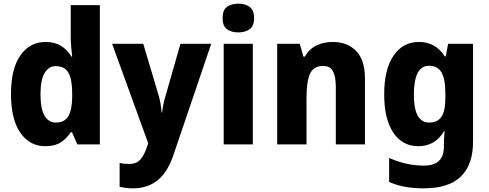

<svg xmlns="http://www.w3.org/2000/svg" viewBox="-20 -788 2668 1048"><path d="M227 10Q142 10 91 -63.5Q40 -137 40 -275Q40 -413 91.5 -486Q143 -559 229 -559Q279 -559 313.5 -537.5Q348 -516 370 -479H374Q371 -503 368.5 -532.5Q366 -562 366 -590V-760H525V0H402L373 -66H366Q343 -31 311 -10.5Q279 10 227 10ZM284 -119Q332 -119 352.5 -153Q373 -187 374 -258V-280Q374 -353 354 -390Q334 -427 283 -427Q245 -427 223 -388.5Q201 -350 201 -274Q201 -195 223 -157Q245 -119 284 -119Z M592 -549H762L848 -260Q859 -220 862 -174H865Q869 -216 882 -259L965 -549H1133L928 54Q896 151 841 195.5Q786 240 706 240Q683 240 665 237.5Q647 235 633 232V101Q643 104 656.5 105.5Q670 107 685 107Q725 107 746.5 82.5Q768 58 783 12L789 -6Z M1281 -768Q1319 -768 1343 -750Q1367 -732 1367 -689Q1367 -646 1342.5 -628.5Q1318 -611 1281 -611Q1243 -611 1219 -628.5Q1195 -646 1195 -689Q1195 -733 1218.5 -750.5Q1242 -768 1281 -768ZM1360 -549V0H1201V-549Z M1796 -559Q1876 -559 1924 -510Q1972 -461 1972 -359V0H1813V-313Q1813 -370 1797.5 -399Q1782 -428 1744 -428Q1691 -428 1672 -385Q1653 -342 1653 -253V0H1493V-549H1616L1636 -479H1644Q1667 -520 1706.5 -539.5Q1746 -559 1796 -559Z M2267 -559Q2358 -559 2408 -480H2413L2426 -549H2562V-14Q2562 110 2496 175Q2430 240 2293 240Q2238 240 2192.5 232Q2147 224 2104 205V74Q2198 116 2294 116Q2348 116 2375.5 90.5Q2403 65 2403 9V0Q2403 -16 2404 -35Q2405 -54 2407 -71H2403Q2355 10 2263 10Q2176 10 2126.5 -64.5Q2077 -139 2077 -273Q2077 -409 2128 -484Q2179 -559 2267 -559ZM2321 -429Q2239 -429 2239 -270Q2239 -119 2323 -119Q2368 -119 2389.5 -150.5Q2411 -182 2411 -254V-277Q2411 -356 2390 -392.5Q2369 -429 2321 -429Z"/></svg>

Font: Noto Sans Tamil SemiCondensed ExtraBold
Style: Regular
Weight: 800
Width: 4
Designer: Jelle Bosma - Monotype Design Team
Foundry: Monotype Imaging Inc.
Version: Version 2.004; ttfautohint (v1.8.4.7-5d5b)